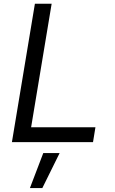

<svg xmlns="http://www.w3.org/2000/svg" viewBox="-20 -747 602 1009"><path d="M42.6 0H468.8L481.5 -78.1H143.5L251.4 -727.3H163.4ZM137.1 241.5H202.4L293.3 57.5H207.4Z"/></svg>

Font: Margiela Sans
Style: Italic
Weight: 400
Italic angle: -9.39999°
Designer: Stefan Endress, Andreas Faust
Version: Version 1.100;FEAKit 1.0